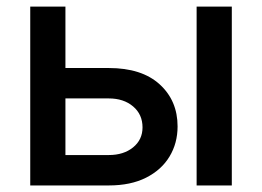

<svg xmlns="http://www.w3.org/2000/svg" viewBox="-20 -566 800 586"><path d="M179.7 -358.4H312Q412.6 -358.4 467.3 -308.6Q522 -258.8 522 -180.2Q522 -128.9 497.3 -88.1Q472.7 -47.4 425.8 -23.7Q378.9 0 312 0H72.3V-545.9H179.7ZM179.7 -265.6V-92.8H312Q357.4 -92.8 386.2 -116.2Q415 -139.6 415 -177.2Q415 -216.8 386.2 -241.2Q357.4 -265.6 312 -265.6ZM580.1 0V-545.9H687.5V0Z"/></svg>

Font: Inter Medium
Style: Regular
Weight: 500
Designer: Rasmus Andersson
Foundry: rsms
Version: Version 4.001;git-9221beed3